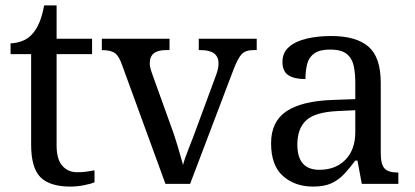

<svg xmlns="http://www.w3.org/2000/svg" viewBox="-20 -679 1534 709"><path d="M240 10Q164 10 129.5 -24.5Q95 -59 95 -145V-479H19V-519Q37 -519 59 -526.5Q81 -534 97 -551Q114 -569 125 -595Q136 -621 143 -659H189V-536H320V-479H189V-142Q189 -91 210 -67Q231 -43 265 -43Q283 -43 298 -45Q313 -47 329 -50V-6Q316 0 290 5Q264 10 240 10Z M430 -441Q419 -473 403.5 -483.5Q388 -494 356 -494V-536H606V-494H593Q533 -494 533 -446Q533 -438 535 -429Q537 -420 541 -409L609 -220Q623 -183 636 -139.5Q649 -96 656 -70Q661 -91 677 -131Q693 -171 706 -207L778 -402Q787 -426 787 -445Q787 -494 721 -494H714V-536H928V-494H916Q887 -494 872.5 -479Q858 -464 840 -416L682 0H591Z M1136 10Q1069 10 1025 -29Q981 -68 981 -150Q981 -230 1037.5 -268Q1094 -306 1209 -310L1292 -313V-373Q1292 -409 1286 -436.5Q1280 -464 1260 -480Q1240 -496 1199 -496Q1161 -496 1141 -482Q1121 -468 1114.5 -443.5Q1108 -419 1108 -387Q1066 -387 1044.5 -401.5Q1023 -416 1023 -450Q1023 -485 1047.5 -506Q1072 -527 1113 -536.5Q1154 -546 1203 -546Q1295 -546 1340.5 -507Q1386 -468 1386 -373V-114Q1386 -72 1400 -57Q1414 -42 1448 -42H1451V0H1316L1300 -86H1292Q1271 -58 1251 -36.5Q1231 -15 1204.5 -2.5Q1178 10 1136 10ZM1159 -52Q1220 -52 1256 -89.5Q1292 -127 1292 -191V-272L1228 -269Q1143 -265 1110.5 -234.5Q1078 -204 1078 -145Q1078 -52 1159 -52Z"/></svg>

Font: Noto Serif Ahom
Style: Regular
Weight: 400
Designer: Monotype Design Team
Foundry: Monotype Imaging Inc.
Version: Version 2.007; ttfautohint (v1.8.4.7-5d5b)